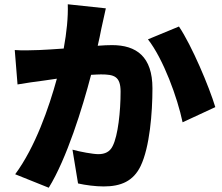

<svg xmlns="http://www.w3.org/2000/svg" viewBox="-20 -831 1040 898"><path d="M297 -811C299 -750 292 -681 278 -604C234 -601 193 -598 164 -597C125 -596 87 -594 49 -597L62 -436C95 -442 152 -450 184 -454C198 -456 220 -459 246 -463C209 -328 145 -143 51 -16L208 47C292 -89 366 -327 406 -481C424 -482 441 -483 452 -483C514 -483 544 -474 544 -402C544 -310 532 -197 507 -148C494 -121 471 -110 440 -110C415 -110 355 -121 319 -131L345 27C380 35 427 41 465 41C546 41 604 16 638 -55C680 -143 693 -302 693 -418C693 -566 618 -620 504 -620C486 -620 463 -619 437 -617C443 -643 449 -670 454 -697C460 -725 468 -762 475 -792ZM672 -647C744 -555 810 -374 834 -259L987 -330C958 -426 877 -618 817 -707Z"/></svg>

Font: Noto Sans T Chinese Black
Style: Bold
Weight: 900
Designer: Ryoko NISHIZUKA (kana & ideographs); Paul D. Hunt (Latin, Greek & Cyrillic); Wenlong ZHANG (bopomofo); Sandoll Communica
Foundry: Adobe Systems Incorporated
Version: Version 1.000;PS 1;hotconv 1.0.78;makeotf.lib2.5.61930